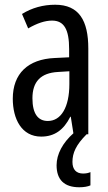

<svg xmlns="http://www.w3.org/2000/svg" viewBox="-20 -567 456 811"><path d="M286 117C286 79 301 45 346 0H353V-362C353 -480 314 -547 213 -547C162 -547 115 -534 73 -508L99 -447C137 -469 170 -480 200 -480C251 -480 272 -442 272 -360V-325L211 -322C98 -317 34 -256 34 -150C34 -65 71 10 154 10C210 10 249 -18 277 -74H279L290 -4C245 36 219 84 219 131C219 192 251 224 315 224C335 224 351 221 362 216V160C355 163 346 166 331 166C302 166 286 149 286 117ZM225 -263 273 -266V-212C273 -114 238 -56 182 -56C141 -56 117 -86 117 -152C117 -222 152 -259 225 -263Z"/></svg>

Font: Noto Sans Lao Looped ExtraCondensed
Style: Regular
Weight: 400
Width: 2
Designer: Mark Frömberg, Ben Mitchell
Foundry: The Fontpad Ltd
Version: Version 1.003